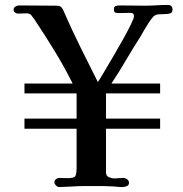

<svg xmlns="http://www.w3.org/2000/svg" viewBox="-20 -754 740 777"><path d="M678 -715Q678 -734 660 -734Q636 -734 612.5 -732.5Q589 -731 565 -731Q540 -731 514.5 -731.5Q489 -732 463 -732Q455 -732 448 -729.5Q441 -727 441 -717Q441 -705 446.5 -703Q452 -701 462 -701Q473 -701 483.5 -701.5Q494 -702 505 -702Q514 -702 518 -699.5Q522 -697 522 -687Q522 -680 509.5 -654.5Q497 -629 477.5 -594Q458 -559 437 -523.5Q416 -488 399.5 -460Q383 -432 376 -422Q340 -493 305 -564Q270 -635 238 -708Q237 -711 235.5 -714Q234 -717 232 -720Q227 -728 220 -729.5Q213 -731 205 -731Q168 -731 131 -731.5Q94 -732 57 -732Q50 -732 42.5 -727.5Q35 -723 35 -715Q35 -708 40.5 -703.5Q46 -699 53 -699Q61 -699 69.5 -699.5Q78 -700 87 -700Q100 -700 106 -693Q112 -686 119 -676Q161 -613 200.5 -548.5Q240 -484 274 -416H79V-376H290V-274H79V-233H290V-75Q290 -50 285 -41.5Q280 -33 253 -33Q245 -33 236.5 -33.5Q228 -34 220 -34Q213 -34 206.5 -29Q200 -24 200 -16Q200 -10 206.5 -3.5Q213 3 219 3Q232 3 244 2Q256 1 268 1Q294 -1 320 -1Q346 -1 371 -1Q385 -1 398.5 -1Q412 -1 425 0Q438 0 450.5 1.5Q463 3 475 3Q483 3 492.5 -0.5Q502 -4 502 -14Q502 -23 494.5 -28.5Q487 -34 478 -34Q470 -34 461 -33Q452 -32 443 -32Q432 -32 420.5 -37Q409 -42 409 -56V-233H628V-274H409V-376H628V-416H431Q462 -463 490.5 -511.5Q519 -560 549 -607Q554 -616 563 -631.5Q572 -647 582.5 -663Q593 -679 600 -686Q608 -695 621 -696Q634 -697 647 -697Q660 -697 669 -700Q678 -703 678 -715Z"/></svg>

Font: UoqMunThenKhung
Style: Regular
Weight: 400
Designer: Font-Kai, 金井和夫, 宇文滿月
Foundry: Kazuo Kanai, Moonlit Owen
Version: Version 1.197